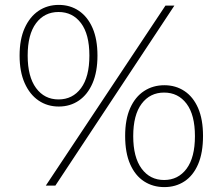

<svg xmlns="http://www.w3.org/2000/svg" viewBox="-20 -754 909 784"><path d="M167 4 655.5 -731H692L206 4ZM220 -319Q173.5 -319 137.5 -343.5Q101.5 -368 80.8 -414.5Q60 -461 60 -527Q60 -593.5 80.8 -639.5Q101.5 -685.5 137.5 -709.8Q173.5 -734 220 -734Q266.5 -734 302.2 -709.8Q338 -685.5 358 -639.5Q378 -593.5 378 -527Q378 -461 358 -414.5Q338 -368 302.2 -343.5Q266.5 -319 220 -319ZM219 -348Q276.5 -348 310.8 -394Q345 -440 345 -527Q345 -614 310.8 -659.5Q276.5 -705 219 -705Q161.5 -705 127.2 -659.2Q93 -613.5 93 -527Q93 -441 127.2 -394.5Q161.5 -348 219 -348ZM651 10Q604.5 10 568.2 -13.5Q532 -37 511.5 -83.5Q491 -130 491 -199Q491 -266.5 511.5 -312.5Q532 -358.5 568.2 -382.2Q604.5 -406 651 -406Q697.5 -406 733.2 -382.2Q769 -358.5 789 -312.5Q809 -266.5 809 -199Q809 -130 789 -83.5Q769 -37 733.2 -13.5Q697.5 10 651 10ZM650 -19Q707.5 -19 741.8 -65Q776 -111 776 -198Q776 -285 741.8 -330.5Q707.5 -376 650 -376Q592.5 -376 558.2 -330.2Q524 -284.5 524 -198Q524 -112 558.2 -65.5Q592.5 -19 650 -19Z"/></svg>

Font: Public Sans Thin Thin
Style: Regular
Weight: 250
Version: Version 2.001